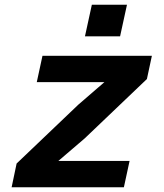

<svg xmlns="http://www.w3.org/2000/svg" viewBox="-20 -789 690 809"><path d="M50 -100 310 -348 420 -443H135L159 -554H620L599 -456L337 -206L226 -111H526L502 0H29ZM367 -769H515L486 -636H338Z"/></svg>

Font: Azeret Mono SemiBold
Style: Italic
Weight: 600
Italic angle: -12°
Designer: Martin Vácha
Foundry: Displaay
Version: Version 1.000; Glyphs 3.0.3, build 3074